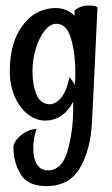

<svg xmlns="http://www.w3.org/2000/svg" viewBox="-20 -417 394 678"><path d="M27.3 100.6Q27.3 91.8 37.6 77.6Q47.9 63.5 66.4 51.8Q85 40 109.4 38.1Q99.6 66.4 98.6 85.9Q96.7 101.6 97.7 109.4Q97.7 143.6 110.8 164.1Q124 184.6 149.4 184.6Q199.2 184.6 218.8 115.2Q238.3 45.9 238.3 -29.3V-57.6Q203.1 8.8 138.7 8.8Q108.4 8.8 80.1 -12.2Q51.8 -33.2 33.2 -73.2Q14.6 -113.3 14.6 -166Q14.6 -279.3 72.3 -341.8Q93.8 -366.2 121.6 -377.4Q149.4 -388.7 175.8 -388.7Q215.8 -388.7 243.2 -361.3V-379.9Q253.9 -389.6 270.5 -394.5Q279.3 -397.5 291 -397.5Q307.6 -397.5 315.4 -395.5Q322.3 -393.6 324.2 -390.6L314.5 -183.6L308.6 -60.5L304.7 14.6Q299.8 112.3 262.2 176.3Q224.6 240.2 143.6 240.2Q78.1 240.2 52.7 198.2Q27.3 156.2 27.3 100.6ZM184.6 -60.5Q213.9 -84 224.6 -144.5Q236.3 -132.8 244.1 -117.2Q246.1 -138.7 246.1 -160.2Q246.1 -227.5 231 -280.3Q215.8 -333 178.7 -333Q157.2 -333 137.7 -308.6Q118.2 -284.2 106.4 -245.1Q94.7 -206.1 94.7 -165Q94.7 -117.2 108.9 -83Q123 -48.8 157.2 -48.8Q170.9 -49.8 184.6 -60.5Z"/></svg>

Font: BKP Parklife Display
Style: Regular
Weight: 400
Designer: Font Diner, Inc.; LA MECHKY PLUS GmbH
Foundry: Font Diner, Inc.; LA MECHKY PLUS GmbH
Version: Version 1.007